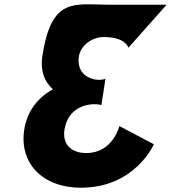

<svg xmlns="http://www.w3.org/2000/svg" viewBox="-20 -862 799 897"><path d="M453.8 -371C409.8 -384 298.9 -372 281.2 -256C270.5 -186 314.5 -147 383.5 -147C507.5 -147 537.8 -273 537.8 -273L698.8 -188C698.8 -188 611.7 15 357.7 15C180.7 15 69 -98 93.2 -256C106.5 -343 157.1 -406 227.1 -445C187.5 -480 167.4 -532 177.8 -600C220.5 -879 328.5 -840 485.5 -840H758.5L579.8 -639C579.8 -639 568.4 -689 464.4 -689C411.4 -689 356.6 -651 348.5 -598C333.7 -501 429 -477 472.6 -494Z"/></svg>

Font: Sztylet
Style: BdObl
Weight: 700
Foundry: Cannot Into Space Fonts, PlusOne Fonts
Version: Version 0.12